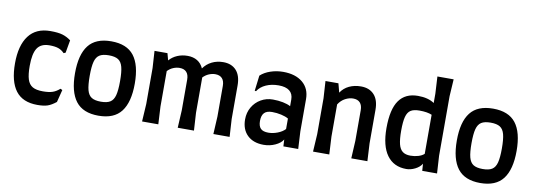

<svg xmlns="http://www.w3.org/2000/svg" viewBox="-61 -1196 4482 1607"><g transform="rotate(10 2180.0 -392.0)"><path d="M49 -295Q49 -447 111 -529.5Q173 -612 295 -612Q360 -612 397.5 -601Q435 -590 470 -564L451 -456L435 -449Q412 -473 383.5 -483Q355 -493 308 -493Q236 -493 205 -446.5Q174 -400 174 -295Q174 -222 187 -181Q200 -140 231 -122Q262 -104 319 -104Q370 -104 401 -114.5Q432 -125 461 -151L478 -143L451 -37Q412 -6 379.5 5Q347 16 293 16Q168 16 108.5 -62.5Q49 -141 49 -295Z M558 -301Q558 -459 619 -537.5Q680 -616 812 -616Q944 -616 1005 -537.5Q1066 -459 1066 -301Q1066 -143 1005 -63.5Q944 16 812 16Q680 16 619 -63.5Q558 -143 558 -301ZM941 -300Q941 -378 930 -420Q919 -462 891.5 -479.5Q864 -497 812 -497Q760 -497 732.5 -479.5Q705 -462 694 -420Q683 -378 683 -300Q683 -222 694 -180Q705 -138 732.5 -120.5Q760 -103 812 -103Q864 -103 891.5 -120.5Q919 -138 930 -180Q941 -222 941 -300Z M1795 -150V-410Q1795 -452 1775 -474Q1755 -496 1716 -496Q1690 -496 1662.5 -484.5Q1635 -473 1613 -450V-435V-150L1622 0H1484L1492 -150V-410Q1492 -452 1472 -474Q1452 -496 1413 -496Q1387 -496 1360 -485Q1333 -474 1311 -451V-150L1319 0H1181L1190 -150V-455L1181 -600H1291L1307 -541Q1335 -573 1375 -590Q1415 -607 1462 -607Q1510 -607 1544.5 -586Q1579 -565 1597 -524Q1625 -564 1668.5 -585.5Q1712 -607 1765 -607Q1836 -607 1876 -563Q1916 -519 1916 -435V-150L1925 0H1787Z M2228 -371Q2274 -371 2314 -363Q2354 -355 2379 -341V-397Q2379 -446 2347.5 -471Q2316 -496 2255 -496Q2195 -496 2148 -475Q2101 -454 2076 -415L2065 -417L2081 -548Q2114 -579 2165.5 -596.5Q2217 -614 2273 -614Q2378 -614 2439 -563Q2500 -512 2500 -422V-149L2508 0H2382L2379 -58Q2360 -26 2314 -5Q2268 16 2216 16Q2128 16 2077.5 -33Q2027 -82 2027 -167Q2027 -225 2054 -271.5Q2081 -318 2127 -344.5Q2173 -371 2228 -371ZM2238 -91Q2276 -91 2316 -106.5Q2356 -122 2379 -147V-236Q2355 -250 2317.5 -258.5Q2280 -267 2240 -267Q2194 -267 2173 -244.5Q2152 -222 2152 -176Q2152 -132 2172 -111.5Q2192 -91 2238 -91Z M2967 -150V-410Q2967 -452 2947 -474Q2927 -496 2888 -496Q2855 -496 2821 -478Q2787 -460 2764 -424V-150L2772 0H2634L2643 -150V-455L2634 -600H2744L2764 -524Q2791 -565 2835.5 -586Q2880 -607 2936 -607Q3007 -607 3047.5 -563Q3088 -519 3088 -435V-150L3096 0H2959Z M3679 -149 3688 0H3562L3558 -60Q3540 -30 3502 -11Q3464 8 3427 8Q3320 8 3262.5 -71Q3205 -150 3205 -301Q3205 -461 3258.5 -536.5Q3312 -612 3419 -612Q3505 -612 3558 -576V-655L3550 -800H3688L3679 -655ZM3558 -144V-476Q3519 -493 3452 -493Q3404 -493 3378 -476.5Q3352 -460 3341 -419Q3330 -378 3330 -301Q3330 -228 3340.5 -186.5Q3351 -145 3375.5 -126.5Q3400 -108 3442 -108Q3477 -108 3508.5 -117.5Q3540 -127 3558 -144Z M3803 -301Q3803 -459 3864 -537.5Q3925 -616 4057 -616Q4189 -616 4250 -537.5Q4311 -459 4311 -301Q4311 -143 4250 -63.5Q4189 16 4057 16Q3925 16 3864 -63.5Q3803 -143 3803 -301ZM4186 -300Q4186 -378 4175 -420Q4164 -462 4136.5 -479.5Q4109 -497 4057 -497Q4005 -497 3977.5 -479.5Q3950 -462 3939 -420Q3928 -378 3928 -300Q3928 -222 3939 -180Q3950 -138 3977.5 -120.5Q4005 -103 4057 -103Q4109 -103 4136.5 -120.5Q4164 -138 4175 -180Q4186 -222 4186 -300Z"/></g></svg>

Font: Farro Medium
Style: Regular
Weight: 500
Designer: Aceler Chua
Foundry: Grayscale Limited
Version: Version 1.101